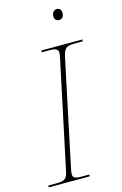

<svg xmlns="http://www.w3.org/2000/svg" viewBox="-144 -964 649 1022"><g transform="rotate(-15 180.0 -453.0)"><path d="M276 -846C290 -846 303 -855 303 -879C303 -896 293 -906 278 -906C262 -906 251 -892 251 -872C251 -855 262 -846 276 -846ZM-9 0H217L219 -10H176C139 -10 128 -16 128 -36C128 -45 130 -56 133 -70L254 -643C265 -693 274 -704 324 -704H367L369 -714H143L141 -704H184C223 -704 232 -694 232 -677C232 -669 230 -660 228 -649L104 -64C95 -21 86 -10 36 -10H-7Z"/></g></svg>

Font: Noto Serif Display Thin
Style: Italic
Weight: 100
Italic angle: -12°
Designer: Monotype Design Team
Foundry: Monotype Imaging Inc.
Version: Version 2.009